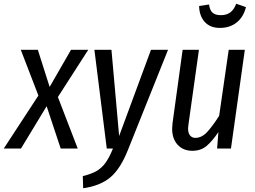

<svg xmlns="http://www.w3.org/2000/svg" viewBox="-52 -793 1362 1025"><path d="M419 -527 257 -275 363 0H272L197 -226L60 0H-32L153 -283L59 -527H150L213 -329L327 -527Z M632 5Q592 107 538 153Q484 199 392 212L390 147Q436 136 463.5 120Q491 104 511 76.5Q531 49 551 0H518L452 -527H543L584 -67L754 -527H845Z M867 -106Q867 -115 869 -135L923 -527H1010L954 -128Q952 -114 952 -107Q952 -83 962.5 -70Q973 -57 991 -57Q1026 -57 1056 -90.5Q1086 -124 1118 -175L1169 -527H1255L1181 0H1107L1114 -88Q1081 -39 1050.5 -13.5Q1020 12 975 12Q926 12 896.5 -20Q867 -52 867 -106ZM1011 -761 1064 -769Q1068 -738 1083 -725Q1098 -712 1127 -712Q1157 -712 1177 -726.5Q1197 -741 1209 -773L1261 -755Q1248 -702 1211.5 -673Q1175 -644 1122 -644Q1070 -644 1041 -676Q1012 -708 1011 -761Z"/></svg>

Font: Fira Sans Extra Condensed
Style: Italic
Weight: 400
Width: 3
Italic angle: -8°
Designer: Carrois Corporate & Edenspiekermann AG
Foundry: Carrois Corporate GbR & Edenspiekermann AG
Version: Version 4.203